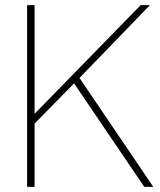

<svg xmlns="http://www.w3.org/2000/svg" viewBox="-20 -724 620 744"><path d="M114 -704V-283L525 -704H561L288 -422L574 0H539L267 -401L114 -245V0H85V-704Z"/></svg>

Font: Prodigy Sans ExtraLight
Style: Regular
Weight: 200
Designer: Wei Huang
Foundry: Wei Huang
Version: Version 1.003; ttfautohint (v1.8.3)